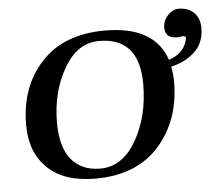

<svg xmlns="http://www.w3.org/2000/svg" viewBox="-43 -545 691 602"><g transform="rotate(-5 303.0 -244.0)"><path d="M234 10Q136 10 84 -40Q32 -90 32 -176Q32 -296 103 -373Q174 -450 304 -450Q459 -450 496 -341Q547 -358 555 -404Q556 -407 553 -409Q550 -411 546 -411Q544 -411 538.5 -410Q533 -409 529 -409Q490 -409 490 -442Q490 -465 506 -481.5Q522 -498 539 -498Q570 -498 588 -480Q606 -462 606 -432Q606 -385 576 -357Q546 -329 501 -319Q506 -294 506 -272Q506 -150 435 -70Q364 10 234 10ZM129 -176Q129 -97 161.5 -58.5Q194 -20 252 -20Q322 -20 365.5 -95.5Q409 -171 409 -273Q409 -419 282 -419Q214 -419 171.5 -345Q129 -271 129 -176Z"/></g></svg>

Font: Judson
Style: Italic
Weight: 400
Italic angle: -9.5°
Version: Version 20110429